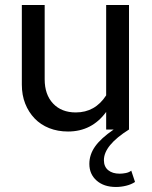

<svg xmlns="http://www.w3.org/2000/svg" viewBox="-20 -516 604 765"><path d="M494 0Q394 63 394 122Q394 148 411 162Q428 176 457 176Q468 176 481 173.5Q494 171 503 164L518 209Q503 219 482.5 224Q462 229 442 229Q394 229 365 203.5Q336 178 336 137Q336 100 359 67.5Q382 35 433 0H403V-70Q346 8 251 8Q210 8 176 -5.5Q142 -19 118 -44Q94 -69 80.5 -103Q67 -137 67 -179V-496H158V-200Q158 -139 191.5 -103.5Q225 -68 282 -68Q359 -68 403 -136V-496H494Z"/></svg>

Font: Rosa Sans
Style: Regular
Weight: 400
Designer: Pentagram / MCKL
Foundry: Pentagram / MCKL
Version: Version 1.005;September 16, 2019;FontCreator 11.5.0.2425 64-